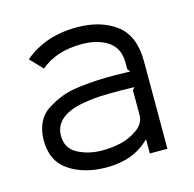

<svg xmlns="http://www.w3.org/2000/svg" viewBox="-73 -894 586 581"><g transform="rotate(-15 220.0 -603.5)"><path d="M330 -592 337 -600Q311 -601 292 -601Q253 -601 230 -600Q195 -598 162 -591Q84 -572 84 -515Q84 -475 118 -457.5Q152 -440 194 -440Q222 -440 250.5 -446Q279 -452 304.5 -470Q330 -488 330 -515ZM385 -668V-394H330V-437H328Q278 -387 194 -387Q125 -387 77.5 -418Q30 -449 30 -515Q30 -546 41.5 -570Q53 -594 75.5 -608Q98 -622 121 -631Q144 -640 177.5 -644Q211 -648 234 -649Q257 -650 289 -650Q310 -650 337 -649L330 -658V-678Q330 -724 298 -745.5Q266 -767 215 -767Q136 -767 87 -725L50 -764Q116 -820 215 -820Q289 -820 337 -784.5Q385 -749 385 -668Z"/></g></svg>

Font: Sinkin Sans 300 Light
Style: Regular
Weight: 300
Designer: Keith Bates
Foundry: K-Type
Version: Sinkin Sans (version 1.0)  by Keith Bates   •   © 2014   www